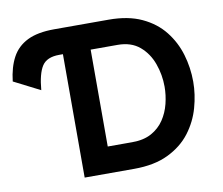

<svg xmlns="http://www.w3.org/2000/svg" viewBox="-83 -794 1033 888"><g transform="rotate(-10 433.0 -350.0)"><path d="M245 0V-579.5H227.5Q169 -579.5 146.5 -544.5Q124 -509.5 117.5 -433L-5.5 -495.5Q2 -561.5 26.5 -607Q51 -652.5 99 -676.2Q147 -700 225.5 -700H481Q572.5 -700 636.2 -670.2Q700 -640.5 739.8 -590.2Q779.5 -540 798 -477.8Q816.5 -415.5 816.5 -350Q816.5 -290 799.2 -228.5Q782 -167 742.8 -115.2Q703.5 -63.5 638.2 -31.8Q573 0 477 0ZM375 -123H490.5Q544 -123 580.8 -143.2Q617.5 -163.5 639.8 -196.8Q662 -230 672 -270.2Q682 -310.5 682 -350Q682 -406 663.2 -458.2Q644.5 -510.5 604.8 -544.2Q565 -578 501.5 -578H375Z"/></g></svg>

Font: Overpass
Style: Bold
Weight: 700
Designer: Delve Withrington, Dave Bailey, Thomas Jockin
Foundry: Delve Fonts LLC
Version: Version 4.000; ttfautohint (v1.8.3)